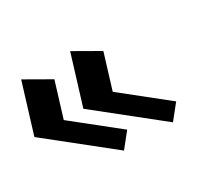

<svg xmlns="http://www.w3.org/2000/svg" viewBox="-202 -703 931 849"><g transform="rotate(-30 263.5 -278.0)"><path d="M214.8 -28 273.3 -101 51.6 -278 105.9 -455 -21.6 -528 -98.4 -278ZM464.8 -28 523.3 -101 301.6 -278 355.9 -455 228.4 -528 151.6 -278Z"/></g></svg>

Font: Hussar
Style: BdOpOblFive
Weight: 700
Foundry: Cannot Into Space Fonts
Version: Version 2.00